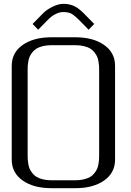

<svg xmlns="http://www.w3.org/2000/svg" viewBox="-20 -987 686 1007"><path d="M375 -791.5Q468.8 -791.5 526.1 -751.2Q583.5 -710.9 583.5 -641.6V-149.9Q583.5 -80.6 526.1 -40.3Q468.8 0 375 0H250Q156.2 0 98.9 -40.3Q41.5 -80.6 41.5 -149.9V-641.6Q41.5 -710.9 98.9 -751.2Q156.2 -791.5 250 -791.5ZM375 -750H250Q225.1 -750 205.1 -745.1Q185.1 -740.2 172.4 -732.7Q159.7 -725.1 150.4 -713.4Q141.1 -701.7 136.2 -691.2Q131.3 -680.7 128.7 -666Q126 -651.4 125.5 -641.6Q125 -631.8 125 -618.7V-172.9Q125 -159.7 125.5 -149.9Q126 -140.1 128.7 -125.5Q131.3 -110.8 136.2 -100.3Q141.1 -89.8 150.4 -78.1Q159.7 -66.4 172.4 -58.8Q185.1 -51.3 205.1 -46.4Q225.1 -41.5 250 -41.5H375Q399.9 -41.5 419.9 -46.4Q439.9 -51.3 452.6 -58.8Q465.3 -66.4 474.6 -78.1Q483.9 -89.8 488.8 -100.3Q493.7 -110.8 496.3 -125.5Q499 -140.1 499.5 -149.9Q500 -159.7 500 -172.9V-618.7Q500 -631.8 499.5 -641.6Q499 -651.4 496.3 -666Q493.7 -680.7 488.8 -691.2Q483.9 -701.7 474.6 -713.4Q465.3 -725.1 452.6 -732.7Q439.9 -740.2 419.9 -745.1Q399.9 -750 375 -750ZM474.1 -861.3 444.8 -831.1 400.9 -876Q373 -904.3 356.4 -914.1Q339.8 -923.8 312.5 -923.8Q293.9 -923.8 276.1 -915.5Q258.3 -907.2 247.8 -898.4Q237.3 -889.6 224.1 -876L180.2 -831.1L150.9 -861.3L207.5 -918.9Q225.1 -936.5 255.9 -951.7Q286.6 -966.8 312.5 -966.8Q342.8 -966.8 366.9 -956.1Q391.1 -945.3 416.5 -919.9Z"/></svg>

Font: Gputeks
Style: Regular
Weight: 500
Version: Version 0.9